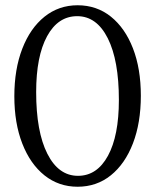

<svg xmlns="http://www.w3.org/2000/svg" viewBox="-20 -700 590 730"><path d="M275 -680Q347.5 -680 401.5 -636.8Q455.5 -593.5 485.5 -516.2Q515.5 -439 515.5 -336Q515.5 -233 485.5 -155Q455.5 -77 401.5 -33.5Q347.5 10 275 10Q203.5 10 149.2 -33.2Q95 -76.5 64.8 -154Q34.5 -231.5 34.5 -334Q34.5 -437 64.8 -515Q95 -593 149.2 -636.5Q203.5 -680 275 -680ZM276.5 -31.5Q349 -31.5 390.5 -107.8Q432 -184 432 -320Q432 -470.5 389.8 -554.5Q347.5 -638.5 273.5 -638.5Q200.5 -638.5 159 -562.2Q117.5 -486 117.5 -350Q117.5 -199.5 160 -115.5Q202.5 -31.5 276.5 -31.5Z"/></svg>

Font: Newsreader Text
Style: Regular
Weight: 400
Designer: Hugues Gentile
Foundry: Production Type
Version: Version 1.002